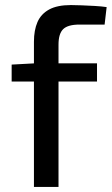

<svg xmlns="http://www.w3.org/2000/svg" viewBox="-20 -738 441 758"><path d="M260 -718Q276 -718 302 -717Q328 -716 354.5 -714.5Q381 -713 401 -710L393 -641H294Q248 -641 229.5 -623Q211 -605 211 -562V0H114V-573Q114 -619 128 -651Q142 -683 174 -700.5Q206 -718 260 -718ZM363 -488V-416H26V-483L118 -488Z"/></svg>

Font: Exo 2 Medium
Style: Regular
Weight: 500
Designer: Natanael Gama
Foundry: Natanael Gama
Version: Version 2.010